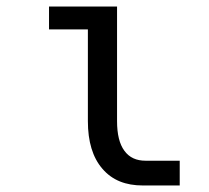

<svg xmlns="http://www.w3.org/2000/svg" viewBox="-20 -567 642 591"><path d="M419.4 3.9H533.2V-72.3H428.2C400.4 -72.3 378.4 -81.5 362.8 -103C347.7 -123.5 340.3 -153.8 340.3 -194.3V-546.9H130.9V-476.6H250.5V-194.3C250.5 -131.3 265.1 -82.5 294.9 -47.9C325.7 -11.7 367.7 3.9 419.4 3.9Z"/></svg>

Font: Hack
Style: Regular
Weight: 400
Monospace: yes
Designer: Christopher Simpkins
Foundry: Christopher Simpkins
Version: Version 2.010